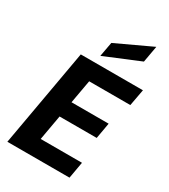

<svg xmlns="http://www.w3.org/2000/svg" viewBox="-232 -1086 1055 1196"><g transform="rotate(30 296.0 -488.0)"><path d="M21 0 145 -700H592L570 -581H274L244 -413H511L491 -299H224L192 -119H489L468 0ZM255 -753 274 -857 529 -976 508 -858Z"/></g></svg>

Font: DM Sans 24pt Black
Style: Italic
Weight: 900
Italic angle: -10°
Designer: Colophon Foundry, Jonny Pinhorn
Foundry: Colophon Foundry
Version: Version 4.004;gftools[0.9.30]